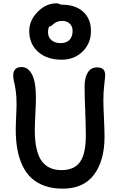

<svg xmlns="http://www.w3.org/2000/svg" viewBox="-20 -1147 713 1148"><path d="M349.1 -790Q260.3 -790 207.5 -837.4Q154.8 -884.8 154.8 -961.9Q154.8 -1024.9 204.8 -1075.9Q254.9 -1127 316.9 -1127Q332 -1127 342.8 -1119.1H348.1Q431.2 -1119.1 477.5 -1076.7Q523.9 -1034.2 523.9 -961.9Q523.9 -887.7 473.9 -838.9Q423.8 -790 349.1 -790ZM267.1 -954.1Q267.1 -924.3 287.8 -906.7Q308.6 -889.2 341.8 -889.2Q376.5 -889.2 395.3 -908.4Q414.1 -927.7 414.1 -962.9Q414.1 -988.8 397.2 -1005.4Q380.4 -1022 352.1 -1022Q335 -1022 321.8 -1016.6Q308.6 -1011.2 302 -1004.9Q295.4 -998.5 287.6 -993.2Q279.8 -987.8 272.9 -987.8Q267.1 -973.1 267.1 -954.1ZM355 -19Q295.9 -19 249 -35.2Q202.1 -51.3 169.4 -81.1Q136.7 -110.8 115.5 -154.5Q94.2 -198.2 84.2 -252Q74.2 -305.7 74.2 -371.1Q74.2 -400.4 76.7 -451.9Q79.1 -503.4 79.1 -520Q79.1 -570.3 74.2 -603.8Q69.3 -637.2 64.2 -657.5Q59.1 -677.7 59.1 -695.8Q59.1 -746.1 109.9 -746.1Q147.5 -746.1 171.1 -702.4Q194.8 -658.7 194.8 -560.1Q194.8 -533.2 191.4 -466.1Q188 -398.9 188 -368.2Q188 -301.3 199.5 -253.9Q210.9 -206.5 232.7 -179.9Q254.4 -153.3 282.5 -141.6Q310.5 -129.9 348.1 -129.9Q423.8 -129.9 458.5 -178.7Q493.2 -227.5 493.2 -336.9Q493.2 -396.5 489.5 -486.3Q485.8 -576.2 485.8 -630.9Q485.8 -683.6 505.1 -713.9Q524.4 -744.1 561 -744.1Q608.9 -744.1 608.9 -698.2Q608.9 -686.5 603.5 -641.6Q598.1 -596.7 598.1 -546.9Q598.1 -512.2 601.6 -440.9Q605 -369.6 605 -330.1Q605 -186.5 542.2 -102.8Q479.5 -19 355 -19Z"/></svg>

Font: Shantell Sans Bouncy
Style: Regular
Weight: 500
Designer: Stephen Nixon, Anya Danilova, Shantell Martin
Foundry: Arrow Type
Version: Version 1.006;[9816181b4]